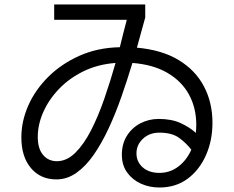

<svg xmlns="http://www.w3.org/2000/svg" viewBox="-20 -783 1040 854"><path d="M689 51Q644 51 606 33.5Q568 16 545 -16.5Q522 -49 522 -95Q522 -143 544.5 -179Q567 -215 604.5 -234.5Q642 -254 686 -254Q744 -254 784.5 -235Q825 -216 851 -192Q853 -209 853 -228Q853 -303 820.5 -362.5Q788 -422 724.5 -459Q661 -496 569 -503Q546 -427 520 -352.5Q494 -278 463 -211.5Q432 -145 396.5 -94Q361 -43 319.5 -14Q278 15 231 15Q160 15 117.5 -35.5Q75 -86 75 -172Q75 -244 106 -314Q137 -384 195 -441.5Q253 -499 333.5 -535Q414 -571 513 -573Q521 -605 528.5 -635.5Q536 -666 544 -695H221V-763H626V-705Q617 -674 608 -640Q599 -606 589 -571Q700 -561 774.5 -516Q849 -471 887 -399Q925 -327 925 -237Q925 -158 896 -92.5Q867 -27 814.5 12Q762 51 689 51ZM148 -174Q148 -122 171.5 -94Q195 -66 233 -66Q277 -66 315 -103.5Q353 -141 385 -203.5Q417 -266 444 -344Q471 -422 494 -503Q415 -497 351.5 -466Q288 -435 242.5 -387.5Q197 -340 172.5 -284.5Q148 -229 148 -174ZM587 -101Q587 -63 615 -38.5Q643 -14 689 -14Q736 -14 773 -42Q810 -70 831 -117Q811 -144 778.5 -168.5Q746 -193 689 -193Q645 -193 616 -166Q587 -139 587 -101Z"/></svg>

Font: Murecho
Style: Regular
Weight: 400
Designer: Neil Summerour
Foundry: Positype
Version: Version 1.010; ttfautohint (v1.8.3)